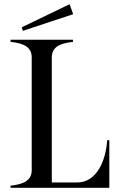

<svg xmlns="http://www.w3.org/2000/svg" viewBox="-20 -888 582 908"><path d="M487 -225C480 -126 437 -25 344 -25H225V-616C225 -664 260 -683 325 -690V-700H30V-690C95 -683 130 -664 130 -616V-84C130 -36 95 -17 30 -10V0H497V-225ZM326 -821 309 -868 83 -759 88 -742Z"/></svg>

Font: Sprat Condesed
Style: Regular
Weight: 400
Width: 3
Designer: Ethan Nakache
Foundry: Collletttivo
Version: Version 2.000;Glyphs 3.2 (3217)